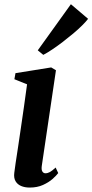

<svg xmlns="http://www.w3.org/2000/svg" viewBox="-20 -856 427 887"><path d="M117.5 10.5Q94.5 10.5 77.5 3.2Q60.5 -4 51.8 -19Q43 -34 46 -57.5Q47.5 -72.5 52.2 -103Q57 -133.5 63.2 -175Q69.5 -216.5 76.5 -265Q83.5 -313.5 91 -365Q98.5 -416.5 105 -466.5L46.5 -490L51.5 -518L216.5 -544.5L238.5 -531.5L173 -89.5Q170.5 -71.5 175.8 -63.5Q181 -55.5 190 -55.5Q200 -55.5 210.5 -61.2Q221 -67 237 -82L249 -56.5Q240.5 -45 222.8 -29.2Q205 -13.5 178.5 -1.5Q152 10.5 117.5 10.5ZM154.5 -623.5 307.5 -836.5 387 -769Q377.5 -756.5 359.8 -738.8Q342 -721 318.8 -701.5Q295.5 -682 270.8 -663Q246 -644 222.2 -628Q198.5 -612 180 -602.5Z"/></svg>

Font: Merriweather 72pt SemiBold
Style: Italic
Weight: 600
Italic angle: -7.8°
Version: Version 2.101